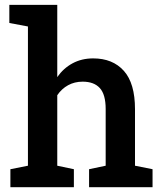

<svg xmlns="http://www.w3.org/2000/svg" viewBox="-20 -782 679 802"><path d="M23.4 0V-75.2L96.7 -89.8V-671.4L19 -686V-761.7H219.2V-460Q245.1 -497.1 283.2 -517.6Q321.3 -538.1 369.1 -538.1Q450.7 -538.1 497.3 -486.1Q543.9 -434.1 543.9 -325.7V-89.8L617.2 -75.2V0H352.1V-75.2L421.4 -89.8V-326.7Q421.4 -387.2 397 -414.1Q372.6 -440.9 325.2 -440.9Q291.5 -440.9 264.4 -426Q237.3 -411.1 219.2 -384.3V-89.8L288.6 -75.2V0Z"/></svg>

Font: Roboto Slab LO Medium
Style: Regular
Weight: 500
Designer: Google
Version: Version 2.000